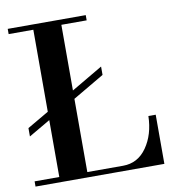

<svg xmlns="http://www.w3.org/2000/svg" viewBox="-84 -829 829 904"><g transform="rotate(-10 331.0 -377.0)"><path d="M13 -729V-754H386V-729H265V-415L415 -503V-463L265 -375V-25H436Q507 -25 549.5 -86Q592 -147 594 -235H629V0H13V-25H131V-297L28 -237V-277L131 -337V-729Z"/></g></svg>

Font: Libre Bodoni
Style: Regular
Weight: 400
Designer: Pablo Impallari, Rodrigo Fuenzalida
Foundry: Pablo Impallari, Rodrigo Fuenzalida
Version: Version 1.001